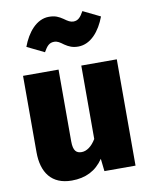

<svg xmlns="http://www.w3.org/2000/svg" viewBox="-90 -864 745 948"><g transform="rotate(-10 283.0 -390.0)"><path d="M339 -628C402 -628 449 -685 475 -755L389 -797C373 -768 360 -754 337 -754C322 -754 310 -761 291 -775C270 -789 253 -798 221 -798C158 -798 111 -739 86 -671L172 -629C188 -657 200 -672 225 -672C242 -672 253 -664 272 -650C293 -636 311 -628 339 -628ZM515 -533H337V-165C316 -130 290 -112 265 -112C239 -112 223 -125 223 -173V-533H45V-150C45 -48 92 18 193 18C262 18 315 -8 352 -63L359 0H515Z"/></g></svg>

Font: Fira Sans ExtraBold
Style: Regular
Weight: 800
Designer: bBox Type GmbH & Carrois Corporate GbR & Edenspiekermann AG
Foundry: bBox Type GmbH & Carrois Corporate GbR & Edenspiekermann AG
Version: Version 4.300;PS 004.300;hotconv 1.0.88;makeotf.lib2.5.64775